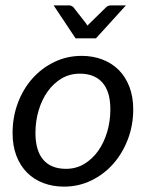

<svg xmlns="http://www.w3.org/2000/svg" viewBox="-20 -695 553 722"><path d="M27.3 0ZM228 -60.1Q266.1 -60.1 296.9 -78.6Q327.6 -97.2 349.4 -127.9Q371.1 -158.7 383.1 -199.2Q395 -239.7 395 -283.7Q395 -350.6 365.2 -384.3Q335.4 -418 280.3 -418Q242.2 -418 211.4 -399.7Q180.7 -381.3 158.9 -350.6Q137.2 -319.8 125.2 -279.5Q113.3 -239.3 113.3 -195.3Q113.3 -128.4 142.8 -94.2Q172.4 -60.1 228 -60.1ZM220.7 6.8Q178.2 6.8 142.6 -6.8Q106.9 -20.5 81.3 -46.4Q55.7 -72.3 41.5 -109.6Q27.3 -147 27.3 -194.8Q27.3 -254.9 47.1 -307.6Q66.9 -360.4 101.8 -399.7Q136.7 -439 184.3 -461.9Q231.9 -484.9 287.1 -484.9Q329.6 -484.9 365.2 -471.2Q400.9 -457.5 426.5 -431.9Q452.1 -406.2 466.6 -368.7Q481 -331.1 481 -283.7Q481 -224.1 460.9 -171.4Q440.9 -118.7 406 -79.1Q371.1 -39.6 323.5 -16.4Q275.9 6.8 220.7 6.8ZM181.6 -674.8H239.3Q244.6 -674.8 249 -672.6Q253.4 -670.4 255.9 -668L302.7 -607.9L309.1 -598.6Q311.5 -601.1 313.5 -603.5Q315.4 -606 317.9 -607.9L379.4 -668Q386.2 -674.8 398.4 -674.8H453.6L340.8 -550.8H264.2Z"/></svg>

Font: Carlito
Style: Italic
Weight: 400
Italic angle: -7°
Designer: Lukasz Dziedzic
Foundry: tyPoland Lukasz Dziedzic
Version: Version 1.104